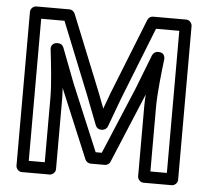

<svg xmlns="http://www.w3.org/2000/svg" viewBox="-51 -733 886 813"><g transform="rotate(5 392.0 -327.0)"><path d="M96 -25V-629H195L318 -323L366 -199C370 -189 379 -183 389 -183H393C403 -183 413 -189 417 -199L463 -323L584 -629H683V-25H613V-299C613 -358 623 -444 630 -504C631 -514 626 -532 605 -532H600C590 -532 581 -525 577 -516L519 -367L401 -86H375L257 -367L200 -516C196 -526 187 -532 177 -532H172C162 -532 145 -525 147 -504C154 -444 164 -358 164 -299V-25ZM46 0C46 11 56 25 71 25H189C200 25 214 15 214 0V-299C214 -313 213 -328 212 -345L335 -51C339 -43 348 -36 358 -36H418C427 -36 437 -41 441 -51L565 -348C564 -332 563 -314 563 -299V0C563 11 573 25 588 25H708C719 25 733 15 733 0V-654C733 -665 723 -679 708 -679H567C557 -679 548 -673 544 -663L416 -341L391 -273L365 -341L235 -663C231 -672 222 -679 212 -679H71C60 -679 46 -669 46 -654Z"/></g></svg>

Font: Falling Sky
Style: ExtOu
Weight: 400
Designer: Paul D. Hunt
Foundry: Adobe Systems Incorporated
Version: Version 1.02